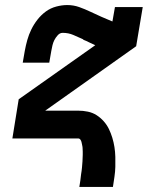

<svg xmlns="http://www.w3.org/2000/svg" viewBox="-20 -548 640 760"><path d="M294 192Q295 186 296 179.5Q297 173 298 166.5Q299 160 299.5 154Q300 148 301 141.5Q302 135 303 128.5Q304 122 304.5 115.5Q305 109 305.5 103Q306 97 306.5 90.5Q307 84 307 77.5Q307 71 307.5 65Q308 59 307.5 52.5Q307 46 307 40Q307 34 305.5 28Q304 22 303 16Q302 10 298.5 5Q295 0 289 0H29L54 -155L357 -369Q345 -374 333.5 -380Q322 -386 309 -391L310 -392Q290 -401 270.5 -409.5Q251 -418 228 -418Q217 -418 208.5 -408.5Q200 -399 195 -389Q190 -379 187.5 -368Q185 -357 183 -346L175 -300H70L78 -346Q82 -368 88 -389.5Q94 -411 104 -431.5Q114 -452 128.5 -470.5Q143 -489 161.5 -502.5Q180 -516 202.5 -522Q225 -528 246 -528Q271 -528 293.5 -520Q316 -512 338 -501.5Q360 -491 381.5 -481.5Q403 -472 425 -463L435 -520H545L519 -365L159 -110H289Q309 -110 328 -106Q347 -102 362.5 -92Q378 -82 390.5 -68Q403 -54 411 -37.5Q419 -21 424.5 -3Q430 15 433 34Q436 53 436.5 73Q437 93 436.5 112.5Q436 132 433 152Q430 172 427 192Z"/></svg>

Font: Iosevka HT Extrabold Extended
Style: Italic
Weight: 800
Width: 7
Italic angle: -9°
Monospace: yes
Designer: Belleve Invis
Foundry: Belleve Invis
Version: Version 32.3.0; ttfautohint (v1.8.4)